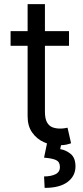

<svg xmlns="http://www.w3.org/2000/svg" viewBox="-20 -696 404 929"><path d="M196 213.1 193.2 157.7Q226.2 157.7 248 147.2Q269.9 136.7 269.9 112.2Q269.9 87.7 251.8 78.8Q233.7 70 193.2 66.8L207.4 -2.1Q199.6 -4.6 192.1 -8.2Q158 -23.4 135.8 -54.7Q113.6 -85.9 113.6 -133.5V-474.4H31.2V-545.5H113.6V-676.1H197.4V-545.5H313.9V-474.4H197.4V-156.2Q197.4 -120.7 207.9 -103.2Q218.4 -85.6 234.9 -79.7Q251.4 -73.9 269.9 -73.9Q283.7 -73.9 292.6 -75.5Q301.5 -77.1 306.8 -78.1L323.9 -2.8Q315.3 0.4 300.1 3.9Q289.4 6 275.2 6.7L271.3 25.6Q299 29.8 322.1 48.8Q345.2 67.8 345.2 109.4Q345.2 155.2 307.4 184.1Q269.5 213.1 196 213.1Z"/></svg>

Font: Linik Sans
Style: Regular
Weight: 400
Designer: Rasmus Andersson (font), Marc Monis (original base), Kil Hyung-jin (Pretendard portions), Cristiano Sobral (main changes
Foundry: rsms
Version: Version 3.018;May 31, 2022;FontCreator 14.0.0.2814 64-bit; t